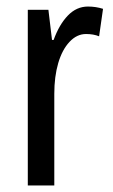

<svg xmlns="http://www.w3.org/2000/svg" viewBox="-20 -567 344 587"><path d="M249 -547Q273 -547 295 -540L283 -456Q266 -463 243 -463Q215 -463 192.5 -439Q170 -415 158 -374Q146 -333 146 -280V0H65V-537H128L139 -445H144Q161 -492 187.5 -519.5Q214 -547 249 -547Z"/></svg>

Font: Noto Sans Ethiopic ExtraCondensed
Style: Regular
Weight: 400
Width: 2
Designer: Monotype Design Team
Foundry: Monotype Imaging Inc.
Version: Version 2.102; ttfautohint (v1.8.4.7-5d5b)